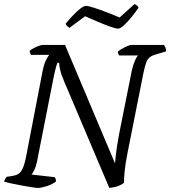

<svg xmlns="http://www.w3.org/2000/svg" viewBox="-29 -925 837 945"><path d="M158 0Q149 0 127 -3.5Q105 -7 78 -12Q51 -17 27.5 -22Q4 -27 -9 -31Q-7 -38 -3 -45Q1 -52 5 -55L33 -59Q50 -62 62 -69.5Q74 -77 83 -96.5Q92 -116 100 -157L181 -577Q188 -611 198 -630.5Q208 -650 214 -655H123Q122 -658 119.5 -663.5Q117 -669 117 -675Q124 -681 137 -688Q150 -695 163 -699.5Q176 -704 182 -704H291L537 -121Q539 -144 541.5 -166Q544 -188 548 -212Q552 -236 557 -264L619 -574Q626 -606 635 -626.5Q644 -647 651 -652H557Q556 -654 553.5 -659.5Q551 -665 551 -671Q558 -677 571.5 -685Q585 -693 598.5 -698.5Q612 -704 616 -704H778Q781 -700 785 -691.5Q789 -683 788 -672L741 -658Q722 -653 710 -644.5Q698 -636 691 -618Q684 -600 677 -566L599 -174Q588 -119 584.5 -82Q581 -45 581 -25Q571 -17 558 -11.5Q545 -6 532 -3.5Q519 -1 509 0L289 -519Q273 -556 267.5 -579.5Q262 -603 262 -616H254Q252 -611 249.5 -604.5Q247 -598 244.5 -586.5Q242 -575 237 -555L153 -129Q148 -105 140 -88.5Q132 -72 126 -66L240 -53Q243 -50 245 -43.5Q247 -37 246 -31Q227 -17 200 -8.5Q173 0 158 0ZM552 -784Q541 -784 513 -794Q485 -804 451 -818.5Q417 -833 390 -845L313 -788Q309 -790 303 -795Q297 -800 294 -808Q310 -828 329 -848Q348 -868 365.5 -882Q383 -896 394 -896Q405 -896 433.5 -887Q462 -878 496.5 -864.5Q531 -851 560 -839L633 -905Q641 -902 646.5 -896.5Q652 -891 653 -887Q638 -865 618.5 -841Q599 -817 581 -800.5Q563 -784 552 -784Z"/></svg>

Font: Texturina 12pt Light
Style: Italic
Weight: 300
Italic angle: -11°
Designer: Guillermo Torres Carreño
Foundry: Omnibus-Type
Version: Version 1.002